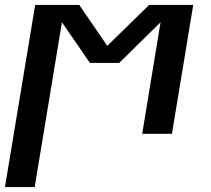

<svg xmlns="http://www.w3.org/2000/svg" viewBox="-31 -540 851 775"><path d="M-11 215 111 -520H289L402 -355L571 -520H749L663 0H543L617 -450L450 -286H332L219 -450L109 215Z"/></svg>

Font: Iosevka Aile Oblique
Style: Bold
Weight: 700
Italic angle: -9°
Designer: Belleve Invis
Foundry: Belleve Invis
Version: Version 31.1.0; ttfautohint (v1.8.4)